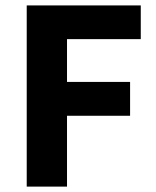

<svg xmlns="http://www.w3.org/2000/svg" viewBox="-20 -692 579 712"><path d="M79.1 0V-671.9H502V-546.9H228.5V-388.2H462.4V-262.7H228.5V0Z"/></svg>

Font: Akatab Black
Style: Regular
Weight: 900
Designer: SIL Global
Foundry: SIL Global
Version: Version 4.000